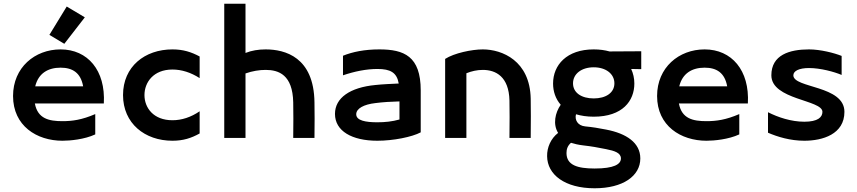

<svg xmlns="http://www.w3.org/2000/svg" viewBox="-20 -740 4595 1030"><path d="M338 -705 245 -553 325 -505 435 -647ZM50 -225C50 -65 177 15 315 15C356 15 433 8 491 -19V-128C419 -97 368 -90 315 -90C243 -90 182 -103 167 -185H537C547 -363 450 -475 305 -475C167 -475 50 -378 50 -225ZM169 -277C186 -347 238 -377 305 -377C370 -377 413 -349 426 -277Z M1051 -321V-437C1006 -461 963 -475 905 -475C757 -475 640 -383 640 -230C640 -78 757 15 905 15C963 15 1006 1 1051 -24V-143C1004 -111 955 -95 905 -95C803 -95 755 -162 755 -230C755 -298 803 -367 905 -367C955 -367 1004 -351 1051 -321Z M1297 -720H1183V0H1297V-346C1334 -359 1371 -365 1405 -365C1475 -365 1550 -339 1553 -191C1554 -128 1554 -83 1553 0H1667C1668 -83 1668 -128 1667 -191C1664 -434 1509 -475 1405 -475C1366 -475 1330 -469 1297 -456Z M1777 -129C1777 -37 1868 15 2004 15C2090 15 2190 -5 2237 -30V-255C2237 -439 2147 -475 2015 -475C1936 -475 1872 -462 1820 -441V-336C1882 -357 1945 -370 2005 -370C2074 -370 2109 -351 2119 -292C2077 -290 2030 -288 1994 -284C1858 -271 1777 -215 1777 -129ZM1891 -127C1891 -158 1932 -180 1994 -187C2032 -192 2080 -195 2123 -196V-99C2084 -88 2046 -84 2004 -84C1942 -84 1891 -93 1891 -127Z M2368 -424V0H2482V-347C2509 -358 2539 -365 2570 -365C2640 -365 2710 -329 2713 -201C2714 -148 2714 -83 2713 0H2827C2828 -83 2828 -158 2827 -211C2823 -414 2674 -475 2570 -475C2511 -475 2416 -455 2368 -424Z M3165 -114C3320 -114 3383 -199 3383 -292C3383 -320 3377 -346 3366 -370L3420 -369V-465L3250 -464C3225 -471 3197 -475 3165 -475C3020 -475 2947 -391 2947 -292C2947 -250 2960 -210 2988 -178C2958 -135 2945 -74 2974 -27C2935 3 2914 51 2915 98C2916 197 3010 270 3170 270C3322 270 3415 204 3415 110C3415 26 3341 -24 3231 -45C3190 -53 3160 -58 3119 -62C3079 -66 3062 -97 3070 -127C3097 -119 3128 -114 3165 -114ZM3019 81C3019 60 3025 42 3043 26C3062 32 3083 37 3109 40C3153 45 3187 51 3231 60C3277 69 3311 80 3311 110C3311 141 3274 164 3170 164C3078 164 3019 146 3019 81ZM3054 -293C3054 -344 3100 -379 3165 -379C3230 -379 3276 -344 3276 -293C3276 -242 3230 -212 3165 -212C3100 -212 3054 -242 3054 -293Z M3505 -225C3505 -65 3632 15 3770 15C3811 15 3888 8 3946 -19V-128C3874 -97 3823 -90 3770 -90C3698 -90 3637 -103 3622 -185H3992C4002 -363 3905 -475 3760 -475C3622 -475 3505 -378 3505 -225ZM3624 -277C3641 -347 3693 -377 3760 -377C3825 -377 3868 -349 3881 -277Z M4495 -338V-440C4455 -456 4381 -475 4320 -475C4216 -475 4118 -446 4118 -336C4118 -204 4392 -205 4392 -140C4392 -111 4367 -87 4295 -87C4224 -87 4153 -111 4100 -138V-28C4151 -6 4219 15 4295 15C4393 15 4510 -20 4510 -140C4510 -283 4236 -266 4236 -336C4236 -359 4266 -375 4320 -375C4381 -375 4455 -355 4495 -338Z"/></svg>

Font: KT Kiyosuna Sans Bold
Style: Regular
Weight: 700
Designer: [Zen Kaku Gothic] Yoshimichi Ohira
Version: Version 1.010;Glyphs 3.1.2 (3151)